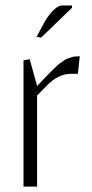

<svg xmlns="http://www.w3.org/2000/svg" viewBox="-20 -690 340 710"><path d="M246.1 -661.1 131.8 -550.8 115.2 -554.2 145 -608.9Q159.2 -633.8 177.2 -651.9Q195.3 -669.9 210 -669.9H246.1ZM268.1 -417H242.2Q196.8 -417 155.8 -376L117.2 -336.9V0H66.9V-466.8L89.8 -471.2L117.2 -372.1L150.9 -407.2Q154.3 -410.6 164.8 -421.4Q175.3 -432.1 178.5 -435.1Q181.6 -438 190.4 -446.3Q199.2 -454.6 203.1 -457Q207 -459.5 215.1 -465.3Q223.1 -471.2 228.5 -472.9Q233.9 -474.6 241.9 -477.5Q250 -480.5 257.8 -481.2Q265.6 -481.9 274.9 -481.9Z"/></svg>

Font: Resagokr
Style: Light
Weight: 300
Designer: gluk
Foundry: gluk
Version: Version 0.95